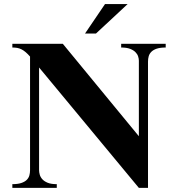

<svg xmlns="http://www.w3.org/2000/svg" viewBox="-20 -913 857 933"><path d="M40 -700.2H285.2L654.8 -251V-618.2Q654.8 -627.9 651.1 -639.2Q647.5 -650.4 637.9 -659.9Q628.4 -669.4 611.8 -675.8Q595.2 -682.1 568.8 -682.1V-700.2H785.2V-682.1Q758.3 -682.1 741.7 -676.5Q725.1 -670.9 715.6 -661.4Q706.1 -651.9 702.6 -639.6Q699.2 -627.4 699.2 -613.8V0H654.8L169.9 -585V-85.9Q169.9 -76.2 173.1 -64.5Q176.3 -52.7 185.3 -42.5Q194.3 -32.2 211.2 -25.1Q228 -18.1 255.9 -18.1V0H40V-18.1Q66.4 -18.1 83.3 -23.7Q100.1 -29.3 109.6 -38.6Q119.1 -47.9 122.6 -60.1Q126 -72.3 126 -85.9V-638.2Q114.3 -651.4 104.5 -659.7Q94.7 -668 84.7 -673.1Q74.7 -678.2 64 -680.2Q53.2 -682.1 40 -682.1ZM600.1 -893.1 446.3 -750H393.1L490.2 -893.1Z"/></svg>

Font: Uncial Antiqua
Style: Regular
Weight: 400
Version: Version 1.000